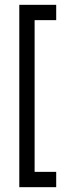

<svg xmlns="http://www.w3.org/2000/svg" viewBox="-20 -720 303 796"><path d="M213 -7.5V56H60V-700H213V-636.5H123.5V-7.5Z"/></svg>

Font: Urbanist Light
Style: Regular
Weight: 300
Designer: Corey Hu
Foundry: Corey Hu
Version: Version 1.330; ttfautohint (v1.8.4.7-5d5b)